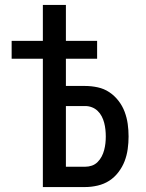

<svg xmlns="http://www.w3.org/2000/svg" viewBox="-20 -755 588 775"><path d="M153 0V-518H27V-590H153V-735H246V-590H372V-518H246V-408H324Q349 -408 374.5 -402.5Q400 -397 421 -383Q442 -369 458 -348.5Q474 -328 483 -304Q492 -280 495.5 -255Q499 -230 499 -204Q499 -179 495.5 -153.5Q492 -128 483 -104.5Q474 -81 458 -60Q442 -39 421 -25.5Q400 -12 374.5 -6Q349 0 324 0ZM246 -82H324Q338 -82 351 -86.5Q364 -91 374 -101Q384 -111 390.5 -123.5Q397 -136 400.5 -149.5Q404 -163 405.5 -176.5Q407 -190 407 -204Q407 -218 405.5 -232Q404 -246 400.5 -259.5Q397 -273 390.5 -285.5Q384 -298 374 -307.5Q364 -317 351 -322Q338 -327 324 -327H246Z"/></svg>

Font: Iosevka Semi-Condensed Medium
Style: Regular
Weight: 500
Monospace: yes
Designer: Belleve Invis
Foundry: Belleve Invis
Version: Version 27.3.5